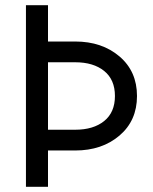

<svg xmlns="http://www.w3.org/2000/svg" viewBox="-20 -720 590 740"><path d="M80 -700H165V-560H270Q373 -560 440.5 -502.5Q508 -445 508 -350Q508 -255 440.5 -197.5Q373 -140 270 -140H165V0H80ZM165 -480V-220H270Q340 -220 381.5 -253.5Q423 -287 423 -350Q423 -413 381.5 -446.5Q340 -480 270 -480Z"/></svg>

Font: renner_400book
Style: Book
Weight: 400
Version: Version 003.000 ; ttfautohint (v0.97) -l 8 -r 50 -G 200 -x 1